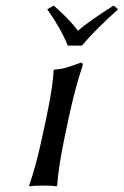

<svg xmlns="http://www.w3.org/2000/svg" viewBox="-20 -663 442 686"><path d="M222.2 -500Q197.3 -561.5 148.9 -629.9L171.9 -643.1Q230.5 -591.8 258.3 -553.2Q301.3 -589.8 385.7 -643.1L401.9 -629.9Q319.3 -555.7 272.5 -500ZM144 -234.9Q169.9 -356.9 171.4 -411.1L173.8 -414.1Q185.5 -415 196 -416.7Q206.5 -418.5 217.3 -421.6Q228 -424.8 234.1 -426.8Q240.2 -428.7 252 -433.1L268.1 -439Q277.3 -439 275.4 -429.2Q250 -354.5 227.5 -251L212.4 -180.2Q189 -68.4 184.1 0L181.6 2.9Q168 0 133.8 0Q118.2 0 106 0.7Q93.8 1.5 88.9 2L84.5 2.9L84 0Q107.9 -66.4 132.3 -180.2Z"/></svg>

Font: Linux Biolinum G
Style: Italic
Weight: 400
Italic angle: -12°
Designer: Philipp H. Poll
Foundry: Philipp H. Poll
Version: Version 0.5.1